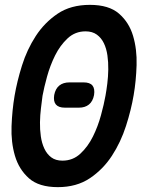

<svg xmlns="http://www.w3.org/2000/svg" viewBox="-20 -760 640 790"><path d="M237 -99Q280 -99 311 -128Q342 -157 362.5 -198.5Q383 -240 395.5 -286Q408 -332 414 -366Q418 -388 421.5 -416Q425 -444 425.5 -474Q426 -504 422 -532Q418 -560 407.5 -582Q397 -604 378.5 -617.5Q360 -631 332 -631Q289 -631 258 -602Q227 -573 206.5 -531.5Q186 -490 173.5 -444.5Q161 -399 155 -366Q152 -343 148.5 -314.5Q145 -286 144.5 -256.5Q144 -227 148 -199Q152 -171 162.5 -148.5Q173 -126 191 -112.5Q209 -99 237 -99ZM218 10Q140 10 99 -26.5Q58 -63 41.5 -119Q25 -175 27.5 -241Q30 -307 40 -366Q50 -425 70.5 -490.5Q91 -556 127 -611.5Q163 -667 217 -703.5Q271 -740 350 -740Q428 -740 469.5 -704Q511 -668 527.5 -612.5Q544 -557 542 -492Q540 -427 530 -369Q520 -309 498.5 -242Q477 -175 440.5 -119Q404 -63 349.5 -26.5Q295 10 218 10ZM305 -317H247Q221 -317 210 -330Q199 -343 203 -369Q208 -395 224 -408Q240 -421 266 -421H324Q350 -421 360.5 -408Q371 -395 367 -369Q362 -343 346 -330Q330 -317 305 -317Z"/></svg>

Font: Maple Mono SemiBold
Style: Italic
Weight: 600
Italic angle: -10°
Monospace: yes
Designer: subframe7536
Version: Version 7.000